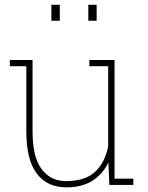

<svg xmlns="http://www.w3.org/2000/svg" viewBox="-20 -782 627 812"><path d="M260.3 10.3Q180.2 10.3 135.7 -47.6Q91.3 -105.5 91.3 -227.1V-502H21.5V-528.3H91.3H117.7V-226.1Q117.7 -118.7 155.5 -67.4Q193.4 -16.1 259.3 -16.1Q341.8 -16.1 383.5 -56.6Q425.3 -97.2 437.5 -164.1V-502H357.9V-528.3H437.5H464.4V-26.4H543.9V0H442.4L438.5 -94.7Q413.6 -44.4 369.9 -17.1Q326.2 10.3 260.3 10.3ZM353.5 -694.3V-761.7H388.7V-694.3ZM197.3 -694.3V-761.7H232.9V-694.3Z"/></svg>

Font: Roboto Slab LO Thin
Style: Regular
Weight: 250
Designer: Google
Version: Version 2.00;September 28, 2018;FontCreator 11.5.0.2427 64-b